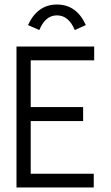

<svg xmlns="http://www.w3.org/2000/svg" viewBox="-20 -830 490 850"><path d="M53 0V-624H397V-563H116V-356H348V-294H116V-61H395V0ZM154 -697 104 -719Q146 -810 232 -810Q319 -810 360 -719L311 -697Q284 -762 232 -762Q181 -762 154 -697Z"/></svg>

Font: Inconsolata SemiCondensed
Style: Regular
Weight: 400
Width: 4
Monospace: yes
Designer: Raph Levien, Cyreal, Brenton Simpson
Foundry: Raph Levien, Cyreal, Google
Version: Version 3.001; ttfautohint (v1.8.2.53-6de2)